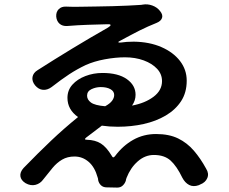

<svg xmlns="http://www.w3.org/2000/svg" viewBox="-20 -801 1040 871"><path d="M235 -726Q234 -747 246.5 -759.5Q259 -772 280 -771Q286 -771 296.5 -770.5Q307 -770 316 -770Q325 -770 352.5 -770.5Q380 -771 416.5 -771.5Q453 -772 491 -773Q529 -774 559.5 -775.5Q590 -777 605 -778Q618 -779 621 -779Q624 -779 627 -780Q649 -784 671 -776Q693 -768 706 -751Q720 -734 715 -719.5Q710 -705 690 -697Q650 -681 614 -663Q578 -645 525 -616Q516 -612 517 -609.5Q518 -607 528 -608Q543 -610 555.5 -611Q568 -612 587 -612Q658 -611 712 -587.5Q766 -564 796.5 -524.5Q827 -485 827 -435Q827 -381 801.5 -342Q776 -303 732 -277Q688 -251 632 -238.5Q576 -226 514 -226Q476 -226 442 -231L371 -177Q359 -167 374 -167Q412 -166 437.5 -150Q463 -134 487 -94Q493 -81 502 -93Q537 -140 584 -166.5Q631 -193 688 -193Q747 -193 788 -173Q829 -153 859.5 -117.5Q890 -82 915 -36Q929 -14 920.5 6.5Q912 27 888 36L882 39Q857 48 838 38Q819 28 807 5Q782 -47 754 -72.5Q726 -98 678 -98Q638 -98 605 -69Q572 -40 554 6Q552 12 551.5 14Q551 16 551 18Q547 31 537 40.5Q527 50 512 50L464 49Q448 49 438 39.5Q428 30 425 15Q425 13 425 11Q425 9 423 4Q410 -43 382 -67Q354 -91 318 -91Q286 -91 262 -77Q238 -63 218.5 -39.5Q199 -16 177 12Q163 32 141 37.5Q119 43 96 30Q75 17 72.5 -1.5Q70 -20 87 -39Q154 -108 212 -163Q270 -218 334 -270Q286 -304 286 -357Q286 -392 308.5 -417Q331 -442 367.5 -456Q404 -470 445 -470Q516 -470 555.5 -442Q595 -414 595 -371Q595 -345 579 -322Q638 -333 676.5 -362Q715 -391 715 -433Q715 -465 692.5 -489Q670 -513 632 -527Q594 -541 547 -541Q504 -541 455.5 -532Q407 -523 369 -506Q329 -487 294 -464Q259 -441 214 -406Q195 -392 175 -393.5Q155 -395 139 -414Q124 -433 127.5 -452Q131 -471 151 -483Q226 -531 307.5 -580.5Q389 -630 470 -676Q483 -684 481.5 -688Q480 -692 466 -691Q423 -690 378.5 -688.5Q334 -687 284 -683Q263 -682 250 -693.5Q237 -705 235 -726ZM457 -319Q479 -331 488.5 -344Q498 -357 498 -370Q498 -387 481 -396.5Q464 -406 437 -406Q415 -406 395 -396.5Q375 -387 375 -367Q375 -349 392.5 -336Q410 -323 457 -319Z"/></svg>

Font: Chiron GoRound TC SB
Style: Regular
Weight: 500
Designer: Ryoko NISHIZUKA 西塚涼子 (kana, bopomofo & ideographs); Paul D. Hunt (Latin, Greek & Cyrillic); Sandoll Communications 산돌커뮤니
Foundry: Adobe
Version: Version 1.000;hotconv 1.1.1;makeotfexe 2.6.0